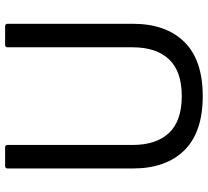

<svg xmlns="http://www.w3.org/2000/svg" viewBox="-51 -752 813 751"><g transform="rotate(-90 355.5 -376.5)"><path d="M72 -264V-753Q72 -763 82 -763H154Q164 -763 164 -753V-264Q164 -172 211 -122Q258 -72 355 -72Q452 -72 499 -122Q546 -172 546 -264V-753Q546 -763 556 -763H628Q638 -763 638 -753V-264Q638 -134 567 -62Q496 10 355 10Q214 10 143 -62Q72 -134 72 -264Z"/></g></svg>

Font: Open Sauce Two
Style: Regular
Weight: 400
Designer: Alfredo Marco Pradil
Foundry: Creative Sauce Fz LLC
Version: Version 1.477